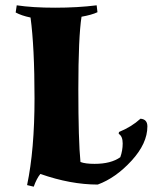

<svg xmlns="http://www.w3.org/2000/svg" viewBox="-20 -680 575 723"><path d="M82 17Q110 -116 110 -309.5Q110 -503 95 -614Q61 -621 39 -633L43 -660Q103 -651 187.5 -651Q272 -651 344 -660L347 -634Q326 -624 287 -617Q275 -540 275 -345Q275 -150 283 -70Q301 -63 336 -63Q398 -63 433 -88Q442 -113 442 -140Q442 -167 427 -176L428 -183Q475 -202 509 -233Q535 -231 535 -204Q535 -140 475.5 -75Q416 -10 348 15Q246 15 132 -25Q118 -8 107 23Z"/></svg>

Font: Almendra SC
Style: Bold
Weight: 700
Designer: Ana Sanfelippo
Foundry: Ana Sanfelippo
Version: Version 1.003